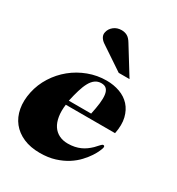

<svg xmlns="http://www.w3.org/2000/svg" viewBox="-173 -821 865 938"><g transform="rotate(30 259.0 -352.0)"><path d="M330.6 -523.9 197.8 -612.8Q183.6 -622.6 176.8 -635.3Q169.9 -647.9 173.3 -662.1Q177.7 -683.1 195.8 -697.5Q213.9 -711.9 239.7 -711.9Q256.8 -711.9 271 -704.3Q285.2 -696.8 298.3 -674.8L391.6 -523.9ZM313.5 -284.2Q321.3 -320.3 324.7 -348.6Q328.1 -377 325.4 -397Q322.8 -417 312.7 -427.5Q302.7 -438 283.2 -438Q263.7 -438 249 -427.5Q234.4 -417 223.4 -397Q212.4 -377 203.9 -348.6Q195.3 -320.3 187.5 -284.2ZM184.6 -259.8Q179.7 -221.7 184.6 -191.9Q189.5 -162.1 202.9 -141.8Q216.3 -121.6 237.8 -110.8Q259.3 -100.1 287.1 -100.1Q307.6 -100.1 325 -103.8Q342.3 -107.4 356.9 -114Q371.6 -120.6 384 -129.6Q396.5 -138.7 408.2 -149.9Q422.9 -165 429.7 -173.1Q436.5 -181.2 442.4 -181.2Q451.2 -181.2 448.7 -168.9Q447.8 -164.1 441.4 -149.2Q435.1 -134.3 422.4 -114.7Q409.7 -95.2 389.6 -73.5Q369.6 -51.8 341.3 -33.7Q313 -15.6 275.9 -3.9Q238.8 7.8 191.4 7.8Q138.7 7.8 98.9 -9.5Q59.1 -26.9 34.4 -57.9Q9.8 -88.9 2 -131.6Q-5.9 -174.3 4.9 -225.1Q15.6 -274.9 43 -318.1Q70.3 -361.3 109.6 -393.3Q148.9 -425.3 197.8 -443.6Q246.6 -461.9 299.3 -461.9Q339.4 -461.9 373.8 -449.5Q408.2 -437 431.2 -411.9Q454.1 -386.7 463.4 -348.9Q472.7 -311 462.4 -259.8Z"/></g></svg>

Font: XB Zar
Style: Bold Italic
Weight: 700
Italic angle: -12°
Designer: Behnam
Foundry: Irmug
Version: Version 8.005 2009